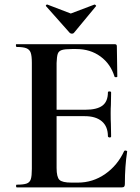

<svg xmlns="http://www.w3.org/2000/svg" viewBox="-20 -818 612 838"><path d="M527 -161Q530 -161 533 -159.5Q536 -158 535 -157Q525 -92 525 -15Q525 -7 522 -3.5Q519 0 510 0H54Q50 0 50 -6Q50 -12 53 -12Q83 -12 96.5 -17Q110 -22 114.5 -36Q119 -50 119 -81V-544Q119 -574 114 -588Q109 -602 95 -607.5Q81 -613 53 -613Q50 -613 49.5 -619Q49 -625 51 -625H482Q490 -625 490 -616L492 -484Q492 -481 486.5 -481Q481 -481 480 -483Q463 -539 418.5 -571.5Q374 -604 313 -604H294Q263 -604 249.5 -599.5Q236 -595 232 -583Q228 -571 227 -543V-339H352Q403 -339 427 -357Q451 -375 451 -415Q451 -419 458 -419Q465 -419 465 -414L464 -359Q463 -347 463 -325Q463 -293 464 -277L465 -223Q465 -218 459 -218Q456 -218 453.5 -219.5Q451 -221 451 -223Q451 -266 424.5 -288.5Q398 -311 350 -311H227V-85Q227 -45 239.5 -33Q252 -21 292 -21H320Q385 -21 439 -58.5Q493 -96 522 -159Q524 -161 527 -161ZM181 -791 180 -793Q180 -795 182.5 -797Q185 -799 187 -798L289 -759L392 -798Q394 -799 397.5 -795.5Q401 -792 399 -791L303 -675Q300 -671 294 -671Q288 -671 284 -675Z"/></svg>

Font: Cormorant Upright
Style: Bold
Weight: 700
Designer: Christian Thalmann (Catharsis Fonts)
Foundry: Catharsis Fonts
Version: Version 3.302